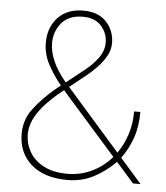

<svg xmlns="http://www.w3.org/2000/svg" viewBox="-52 -768 714 825"><g transform="rotate(5 304.5 -355.5)"><path d="M181.2 -372.1 206.1 -392.1Q167.5 -439.9 146.5 -481.9Q125.5 -523.9 125.5 -569.8Q125.5 -636.7 165.5 -679Q205.6 -721.2 274.4 -721.2Q339.8 -721.2 374.5 -683.3Q409.2 -645.5 409.2 -592.3Q409.2 -562.5 393.3 -535.2Q377.4 -507.8 355.7 -485.6Q334 -463.4 315.4 -448.2L241.7 -389.2L473.1 -126Q499 -162.1 514.2 -208.3Q529.3 -254.4 529.3 -308.6H556.2Q556.2 -245.1 538.6 -195.3Q521 -145.5 491.2 -105.5L584 0H551.3L475.1 -86.4Q434.1 -44.4 382.8 -17.3Q331.5 9.8 268.1 9.8Q169.4 9.8 112.8 -39.3Q56.2 -88.4 56.2 -171.9Q56.2 -232.9 93.5 -281.2Q130.9 -329.6 181.2 -372.1ZM152.3 -570.8Q152.3 -533.7 170.2 -492.9Q188 -452.1 225.6 -407.2L303.2 -468.8Q334.5 -493.2 358.2 -524.9Q381.8 -556.6 381.8 -592.3Q381.8 -632.8 354.5 -663.8Q327.1 -694.8 274.4 -694.8Q214.8 -694.8 183.6 -658.2Q152.3 -621.6 152.3 -570.8ZM82.5 -171.9Q82.5 -131.8 102.5 -96.2Q122.6 -60.5 163.8 -38.6Q205.1 -16.6 268.1 -16.6Q321.8 -16.6 371.3 -40Q420.9 -63.5 457.5 -106L238.3 -354Q229.5 -364.3 221.7 -373.5L196.3 -353Q147.9 -311 123.5 -278.1Q99.1 -245.1 90.8 -219.2Q82.5 -193.4 82.5 -171.9Z"/></g></svg>

Font: Vazirmatn RD UI Thin
Style: Regular
Weight: 100
Designer: Saber Rastikerdar
Foundry: Saber Rastikerdar
Version: Version 33.003